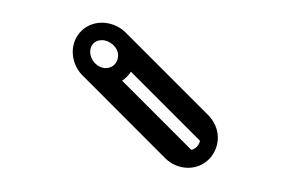

<svg xmlns="http://www.w3.org/2000/svg" viewBox="-20 -64 248 165"><path d="M81.5 -16.5C81.5 -10.1 77 -5.5 71 -5.5C63.6 -5.5 57.5 -12.3 57.5 -19.5C57.5 -25.4 61.6 -29.5 67.5 -29.5C74.3 -29.5 81.5 -23.5 81.5 -16.5ZM71 9.5C85.7 9.5 96.5 -2.5 96.5 -16.5C96.5 -32.1 82.7 -44.5 67.5 -44.5C53.5 -44.5 42.5 -33.5 42.5 -19.5C42.5 -4 55.2 9.5 71 9.5ZM65.7 7.3 136.4 78 147 67.4 76.3 -3.3ZM83.7 -11.2 154.4 59.5 165 48.9 94.3 -21.8ZM77.7 -25.1 148.4 45.6C150.8 48.1 152.2 51.1 152.2 54.2C152.2 60.6 147.7 65.2 141.7 65.2C138.2 65.2 135 63.8 132.5 61.2L61.8 -9.5L51.2 1.1L121.9 71.9C126.9 76.9 133.9 80.2 141.7 80.2C156.4 80.2 167.2 68.2 167.2 54.2C167.2 46.6 163.8 39.9 159 35L88.3 -35.7Z"/></svg>

Font: CiSf OpenHand
Style: Gls
Weight: 400
Foundry: Cannot Into Space Fonts
Version: Version 0.7892